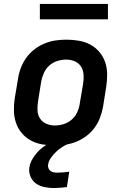

<svg xmlns="http://www.w3.org/2000/svg" viewBox="-20 -729 640 973"><path d="M257 8Q224 8 193 2.5Q162 -3 135.5 -17.5Q109 -32 89.5 -55.5Q70 -79 60.5 -108Q51 -137 50.5 -169Q50 -201 55 -233L72 -333Q76 -360 86.5 -387Q97 -414 114.5 -438Q132 -462 156 -480Q180 -498 207 -509Q234 -520 261.5 -524Q289 -528 317 -528Q349 -528 380.5 -522.5Q412 -517 438.5 -502.5Q465 -488 484.5 -464.5Q504 -441 513.5 -412Q523 -383 523 -351Q523 -319 518 -287L502 -187Q497 -160 487 -133Q477 -106 459.5 -82Q442 -58 418 -40Q394 -22 367 -11Q340 0 312 4Q284 8 257 8ZM258 -93Q280 -93 302.5 -100Q325 -107 343 -122.5Q361 -138 371 -159.5Q381 -181 384 -203L401 -303Q405 -327 403.5 -350Q402 -373 391 -391Q380 -409 359.5 -418Q339 -427 316 -427Q294 -427 271 -420Q248 -413 230.5 -397.5Q213 -382 203 -360.5Q193 -339 189 -317L173 -217Q169 -193 170 -170Q171 -147 182.5 -129Q194 -111 214.5 -102Q235 -93 258 -93ZM254 224Q229 224 205 219Q181 214 162.5 201Q144 188 134.5 165.5Q125 143 129 119Q132 99 142 81Q152 63 165.5 47Q179 31 195.5 18.5Q212 6 230 -4L237 -8H328L326 0Q309 7 293 17.5Q277 28 263.5 41Q250 54 238.5 70Q227 86 224 103Q222 113 225 122Q228 131 235 136.5Q242 142 251 144Q260 146 270 146Q285 146 300.5 144.5Q316 143 331 141L319 219Q302 221 286 222.5Q270 224 254 224ZM182 -631V-709H527V-631Z"/></svg>

Font: Iosevka SS04 Extended Oblique
Style: Bold
Weight: 700
Width: 7
Italic angle: -9°
Monospace: yes
Designer: Belleve Invis
Foundry: Belleve Invis
Version: Version 19.0.0; ttfautohint (v1.8.4)